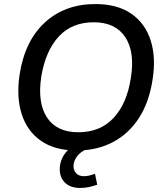

<svg xmlns="http://www.w3.org/2000/svg" viewBox="-20 -734 819 948"><path d="M60 0ZM359 9Q251 9 182.5 -38.5Q114 -86 87 -171Q60 -256 77 -367Q103 -533 202 -623.5Q301 -714 451 -714Q559 -714 628 -666.5Q697 -619 724 -534Q751 -449 733 -339Q716 -228 665.5 -150.5Q615 -73 537 -32Q459 9 359 9ZM367 -81Q475 -81 541 -152Q607 -223 626 -349Q647 -477 598.5 -550.5Q550 -624 443 -624Q335 -624 270 -553.5Q205 -483 184 -357Q164 -227 212 -154Q260 -81 367 -81ZM376 194Q328 194 301.5 168.5Q275 143 275 102Q275 55 306 17.5Q337 -20 385 -39L413 0Q377 15 360 38.5Q343 62 343 86Q343 108 356.5 122Q370 136 395 136Q418 136 449 124L460 178Q440 185 419.5 189.5Q399 194 376 194Z"/></svg>

Font: Winston Medium
Style: Italic
Weight: 500
Italic angle: -9°
Designer: Original fonts by Vernon Adams / Changes by Cristiano Sobral
Foundry: Original fonts by Vernon Adams / Changes by Cristiano Sobral
Version: Version 2.503;July 17, 2020;FontCreator 13.0.0.2655 64-bit